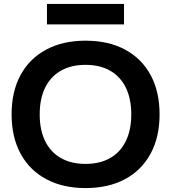

<svg xmlns="http://www.w3.org/2000/svg" viewBox="-20 -947 871 977"><path d="M415 10Q300 10 215 -35.5Q130 -81 84.5 -165.5Q39 -250 39 -365Q39 -481 84.5 -565Q130 -649 215 -694.5Q300 -740 415 -740Q532 -740 616.5 -694.5Q701 -649 746.5 -565Q792 -481 792 -365Q792 -250 746.5 -165.5Q701 -81 616.5 -35.5Q532 10 415 10ZM415 -113Q489 -113 541 -143Q593 -173 620.5 -229.5Q648 -286 648 -365Q648 -444 620.5 -500.5Q593 -557 541 -587Q489 -617 415 -617Q342 -617 289.5 -587Q237 -557 209.5 -500.5Q182 -444 182 -365Q182 -286 209.5 -229.5Q237 -173 289.5 -143Q342 -113 415 -113ZM219 -823V-927H611V-823Z"/></svg>

Font: M PLUS 1
Style: Bold
Weight: 700
Designer: Coji Morishita
Foundry: UNDERFOREST DESIGN
Version: Version 1.001